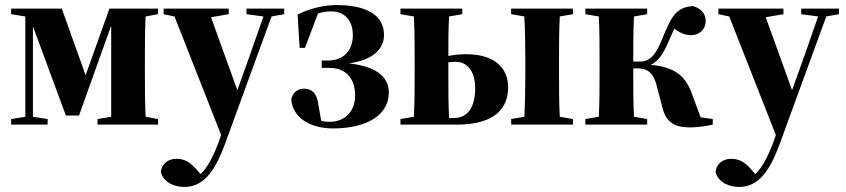

<svg xmlns="http://www.w3.org/2000/svg" viewBox="-20 -492 3339 758"><path d="M24 0H168V-22L110 -31V-388L240 -36H292L419 -391V-31L365 -22V0H604V-22L555 -31C552 -82 552 -153 552 -207V-251C552 -305 552 -375 555 -427L604 -436V-458H412L318 -195L224 -458H24V-436L80 -427V-31L24 -22Z M953 -436 1020 -427 969 -281 917 -136 813 -424 883 -436V-458H626V-436L669 -427L853 41L842 73C817 136 797 172 772 195L761 183C731 146 706 135 677 135C642 135 618 156 615 187C626 231 672 246 708 246C784 246 829 183 868 77L1052 -427L1102 -436V-458H953Z M1295 15C1430 15 1515 -39 1515 -126C1515 -180 1479 -228 1357 -242C1451 -254 1496 -298 1496 -354C1496 -431 1429 -472 1309 -472C1258 -472 1199 -458 1155 -434L1163 -303H1184L1235 -438C1249 -444 1265 -447 1287 -447C1341 -447 1373 -412 1373 -352C1373 -301 1344 -253 1274 -253H1250V-224H1281C1352 -224 1382 -174 1382 -116C1382 -54 1345 -11 1280 -11C1271 -11 1260 -12 1248 -15L1237 -79C1231 -126 1209 -142 1181 -142C1157 -142 1137 -129 1130 -101C1133 -35 1195 15 1295 15Z M1750 -207V-246C1759 -247 1769 -248 1779 -248C1823 -248 1856 -213 1856 -144C1856 -74 1830 -26 1772 -26H1753C1750 -78 1750 -151 1750 -207ZM1561 -436 1614 -427C1617 -375 1617 -305 1617 -251V-207C1617 -153 1617 -82 1614 -31L1561 -22V0H1782C1937 0 1986 -67 1986 -147C1986 -227 1929 -278 1820 -278C1794 -278 1770 -275 1750 -271C1750 -322 1750 -381 1753 -427L1805 -436V-458H1561ZM1998 -436 2050 -427C2053 -375 2054 -305 2054 -251V-207C2054 -153 2053 -82 2050 -31L1998 -22V0H2242V-22L2190 -31C2187 -82 2187 -153 2187 -207V-251C2187 -305 2187 -375 2190 -427L2242 -436V-458H1998Z M2595 -68C2610 -6 2646 11 2705 11C2738 11 2771 5 2794 0V-22L2746 -29L2713 -118C2690 -184 2653 -227 2549 -236C2581 -251 2600 -283 2619 -327C2627 -344 2634 -362 2642 -379C2659 -366 2682 -353 2708 -353C2740 -353 2766 -375 2766 -410C2766 -441 2744 -460 2716 -468C2650 -464 2630 -427 2595 -340C2572 -282 2549 -249 2508 -249H2480V-251C2480 -305 2480 -375 2483 -427L2535 -436V-458H2291V-436L2344 -427C2347 -375 2347 -305 2347 -251V-207C2347 -153 2347 -82 2344 -31L2291 -22V0H2535V-22L2483 -31C2480 -82 2480 -153 2480 -207V-222H2497C2547 -222 2562 -192 2572 -156Z M3143 -436 3210 -427 3159 -281 3107 -136 3003 -424 3073 -436V-458H2816V-436L2859 -427L3043 41L3032 73C3007 136 2987 172 2962 195L2951 183C2921 146 2896 135 2867 135C2832 135 2808 156 2805 187C2816 231 2862 246 2898 246C2974 246 3019 183 3058 77L3242 -427L3292 -436V-458H3143Z"/></svg>

Font: Source Serif 4 Display
Style: Bold
Weight: 700
Designer: Frank Grießhammer
Foundry: Adobe Systems Incorporated
Version: Version 4.004;hotconv 1.0.117;makeotfexe 2.5.65602